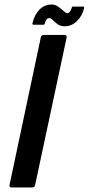

<svg xmlns="http://www.w3.org/2000/svg" viewBox="-20 -827 391 847"><path d="M135 -11Q133 0 121 0H31Q20 0 22 -11L160 -662Q162 -673 174 -673H264Q269 -673 272 -670Q275 -667 274 -662ZM128 -718Q122 -718 123 -724Q132 -762 154 -784.5Q176 -807 208 -807Q224 -807 237 -797.5Q250 -788 260.5 -778.5Q271 -769 277 -769Q283 -769 288 -775Q293 -781 296 -791Q297 -798 302 -798H347Q352 -798 351 -792Q344 -758 320 -734.5Q296 -711 266 -711Q247 -711 234.5 -720Q222 -729 213.5 -738Q205 -747 197 -747Q190 -747 185 -741Q180 -735 178 -724Q177 -718 171 -718Z"/></svg>

Font: Glory SemiBold
Style: Italic
Weight: 600
Italic angle: -12°
Designer: Robert Leuschke
Foundry: Robert Leuschke
Version: Version 1.011